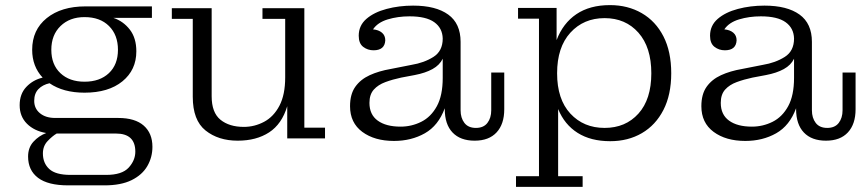

<svg xmlns="http://www.w3.org/2000/svg" viewBox="-20 -542 3396 752"><path d="M247 184Q168 184 129 154.5Q90 125 90 71Q90 36 111 13Q132 -10 161 -21Q114 -29 85.5 -57.5Q57 -86 57 -130Q57 -174 83 -201.5Q109 -229 147 -238Q106 -282 106 -347Q106 -425 163 -471Q220 -517 315 -517H575V-472H424Q463 -459 488.5 -426Q514 -393 514 -341Q514 -268 459.5 -223.5Q405 -179 311 -179Q228 -179 174 -216Q147 -210 130.5 -193Q114 -176 114 -147Q114 -117 136.5 -98.5Q159 -80 196 -80H443Q509 -80 543 -50Q577 -20 577 33Q577 74 557 108.5Q537 143 495.5 163.5Q454 184 389 184ZM311 -222Q371 -222 406.5 -255.5Q442 -289 442 -347Q442 -405 407 -440Q372 -475 311 -475Q253 -475 217 -440Q181 -405 181 -347Q181 -289 216.5 -255.5Q252 -222 311 -222ZM256 143H396Q458 143 484 114.5Q510 86 510 52Q510 -19 434 -19H202Q185 -9 166.5 10.5Q148 30 148 59Q148 97 173 120Q198 143 256 143Z M911 9Q835 9 785 -31Q735 -71 735 -163V-468H653V-510H809V-165Q809 -101 843.5 -73Q878 -45 935 -45Q977 -45 1014.5 -65Q1052 -85 1074.5 -128Q1097 -171 1097 -239V-468H1008V-510H1172V-42H1253V0H1105V-126Q1084 -56 1034 -23.5Q984 9 911 9Z M1523 10Q1447 10 1399 -25.5Q1351 -61 1351 -126Q1351 -173 1371.5 -202Q1392 -231 1428 -247.5Q1464 -264 1511 -272L1592 -288Q1641 -296 1677.5 -319Q1714 -342 1714 -391Q1713 -432 1681 -455Q1649 -478 1584 -478Q1538 -478 1498.5 -466Q1459 -454 1441 -427Q1463 -425 1476 -414Q1489 -403 1489 -384Q1487 -345 1443 -345Q1420 -345 1402.5 -358.5Q1385 -372 1385 -402Q1385 -442 1415 -468Q1445 -494 1494 -507Q1543 -520 1598 -520Q1687 -520 1735.5 -485Q1784 -450 1784 -378V-110Q1784 -80 1799 -60.5Q1814 -41 1844 -41Q1874 -41 1889 -60.5Q1904 -80 1904 -110V-258H1955V-114Q1955 -56 1925 -23.5Q1895 9 1839 9Q1783 9 1752.5 -23Q1722 -55 1722 -115V-118Q1697 -50 1644 -20Q1591 10 1523 10ZM1427 -139Q1427 -93 1459.5 -69.5Q1492 -46 1549 -46Q1592 -46 1630 -65Q1668 -84 1691 -126Q1714 -168 1714 -237V-312Q1702 -287 1674 -271.5Q1646 -256 1604 -248L1551 -238Q1518 -231 1489.5 -220.5Q1461 -210 1444 -191Q1427 -172 1427 -139Z M2001 190V148H2091V-469H2009V-511H2160V-385Q2185 -451 2237.5 -486.5Q2290 -522 2369 -522Q2439 -522 2493.5 -490.5Q2548 -459 2578.5 -399.5Q2609 -340 2609 -255Q2609 -171 2578.5 -111.5Q2548 -52 2494 -20.5Q2440 11 2370 11Q2294 11 2242.5 -21.5Q2191 -54 2166 -115V148H2262V190ZM2348 -41Q2430 -41 2480.5 -97Q2531 -153 2531 -255Q2531 -357 2480.5 -414Q2430 -471 2348 -471Q2266 -471 2214 -414Q2162 -357 2162 -255Q2162 -153 2214 -97Q2266 -41 2348 -41Z M2899 10Q2823 10 2775 -25.5Q2727 -61 2727 -126Q2727 -173 2747.5 -202Q2768 -231 2804 -247.5Q2840 -264 2887 -272L2968 -288Q3017 -296 3053.5 -319Q3090 -342 3090 -391Q3089 -432 3057 -455Q3025 -478 2960 -478Q2914 -478 2874.5 -466Q2835 -454 2817 -427Q2839 -425 2852 -414Q2865 -403 2865 -384Q2863 -345 2819 -345Q2796 -345 2778.5 -358.5Q2761 -372 2761 -402Q2761 -442 2791 -468Q2821 -494 2870 -507Q2919 -520 2974 -520Q3063 -520 3111.5 -485Q3160 -450 3160 -378V-110Q3160 -80 3175 -60.5Q3190 -41 3220 -41Q3250 -41 3265 -60.5Q3280 -80 3280 -110V-258H3331V-114Q3331 -56 3301 -23.5Q3271 9 3215 9Q3159 9 3128.5 -23Q3098 -55 3098 -115V-118Q3073 -50 3020 -20Q2967 10 2899 10ZM2803 -139Q2803 -93 2835.5 -69.5Q2868 -46 2925 -46Q2968 -46 3006 -65Q3044 -84 3067 -126Q3090 -168 3090 -237V-312Q3078 -287 3050 -271.5Q3022 -256 2980 -248L2927 -238Q2894 -231 2865.5 -220.5Q2837 -210 2820 -191Q2803 -172 2803 -139Z"/></svg>

Font: Montagu Slab 16pt Light
Style: Regular
Weight: 300
Designer: Florian Karsten
Foundry: Florian Karsten
Version: Version 1.000; ttfautohint (v1.8.3)